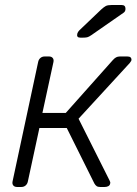

<svg xmlns="http://www.w3.org/2000/svg" viewBox="-20 -745 544 765"><path d="M48 0Q38 0 33 -6Q28 -12 30 -22L132 -498Q134 -508 141 -514Q148 -520 158 -520H175Q185 -520 190 -514Q195 -508 193 -498L149 -295H242L429 -505Q436 -513 442.5 -516.5Q449 -520 458 -520H487Q496 -520 500 -516.5Q504 -513 504 -506Q504 -503 497 -494L293 -272L416 -27Q418 -23 419 -20Q420 -17 419 -14Q418 -7 412 -3.5Q406 0 397 0H379Q370 0 365 -3.5Q360 -7 356 -14L246 -235H137L91 -22Q89 -12 82 -6Q75 0 65 0ZM300 -595Q284 -595 288 -611Q290 -618 296 -624L383 -707Q394 -717 401.5 -721Q409 -725 424 -725H465Q480 -725 480 -710Q480 -699 472 -694L344 -605Q334 -598 327.5 -596.5Q321 -595 311 -595Z"/></svg>

Font: Rubik Light
Style: Italic
Weight: 300
Italic angle: -12°
Designer: Hubert and Fischer
Foundry: Hubert and Fischer
Version: Version 2.300;gftools[0.9.30]